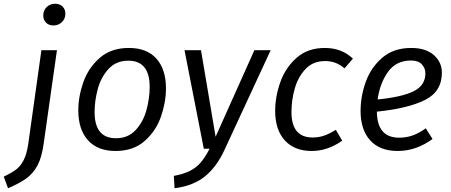

<svg xmlns="http://www.w3.org/2000/svg" viewBox="-87 -794 2407 1025"><path d="M-67 149Q-25 129 -1 111Q23 93 39.5 60.5Q56 28 64 -27L134 -526H217L146 -26Q136 46 113.5 88.5Q91 131 55 157.5Q19 184 -44 211ZM144 -711Q144 -738 162 -756Q180 -774 207 -774Q232 -774 247 -759Q262 -744 262 -721Q262 -694 243.5 -676Q225 -658 198 -658Q174 -658 159 -673Q144 -688 144 -711Z M331 -205Q331 -279 358 -355.5Q385 -432 445.5 -485Q506 -538 601 -538Q697 -538 748 -481Q799 -424 799 -322Q799 -249 772.5 -172Q746 -95 685.5 -41.5Q625 12 530 12Q434 12 382.5 -45.5Q331 -103 331 -205ZM712 -330Q712 -470 598 -470Q533 -470 492.5 -426Q452 -382 435 -319Q418 -256 418 -196Q418 -56 532 -56Q597 -56 637.5 -100Q678 -144 695 -207Q712 -270 712 -330Z M1112 5Q1071 95 1008.5 146.5Q946 198 845 211L841 145Q895 135 928.5 117.5Q962 100 985 73Q1008 46 1032 0H1001L898 -526H986L1064 -64L1271 -526H1358Z M1797 -481 1752 -429Q1729 -449 1704 -458.5Q1679 -468 1648 -468Q1584 -468 1544 -425.5Q1504 -383 1486.5 -321Q1469 -259 1469 -196Q1469 -60 1582 -60Q1615 -60 1643.5 -70Q1672 -80 1706 -101L1740 -43Q1662 12 1577 12Q1485 12 1433.5 -44.5Q1382 -101 1382 -202Q1382 -278 1409.5 -355.5Q1437 -433 1496.5 -485.5Q1556 -538 1647 -538Q1737 -538 1797 -481Z M1925 -198Q1926 -59 2044 -59Q2082 -59 2116 -71Q2150 -83 2186 -109L2222 -52Q2135 12 2036 12Q1941 12 1889.5 -44.5Q1838 -101 1838 -201Q1838 -281 1866 -358Q1894 -435 1954.5 -486.5Q2015 -538 2108 -538Q2186 -538 2229 -500Q2272 -462 2272 -406Q2272 -305 2181.5 -260Q2091 -215 1925 -198ZM2184 -403Q2184 -429 2165.5 -450Q2147 -471 2107 -471Q2028 -471 1984.5 -410.5Q1941 -350 1929 -263Q2059 -276 2121.5 -307Q2184 -338 2184 -403Z"/></svg>

Font: Fira Sans Book
Style: Italic
Weight: 350
Italic angle: -8°
Designer: bBox Type GmbH & Carrois Corporate GbR & Edenspiekermann AG
Foundry: bBox Type GmbH & Carrois Corporate GbR & Edenspiekermann AG
Version: Version 4.301